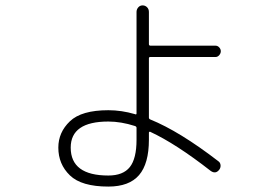

<svg xmlns="http://www.w3.org/2000/svg" viewBox="-20 -646 1040 712"><path d="M381.8 -195.3Q242.2 -195.3 242.2 -98.6Q242.2 4.9 381.8 4.9Q436.5 4.9 461.4 -26.4Q486.3 -57.6 486.3 -127.9V-171.9Q486.3 -176.8 480.5 -178.7Q428.7 -195.3 381.8 -195.3ZM381.8 45.9Q282.2 45.9 239.3 4.4Q196.3 -37.1 196.3 -98.6Q196.3 -155.3 239.3 -196.3Q282.2 -237.3 381.8 -237.3Q430.7 -237.3 480.5 -222.7Q486.3 -219.7 486.3 -225.6V-601.6Q486.3 -611.3 492.7 -618.7Q499 -626 508.8 -626Q518.6 -626 525.4 -619.1Q532.2 -612.3 532.2 -601.6V-482.4Q532.2 -477.5 537.1 -476.6H779.3Q787.1 -476.6 793 -470.2Q798.8 -463.9 798.8 -456.1Q798.8 -448.2 793 -441.4Q787.1 -434.6 779.3 -434.6H537.1Q532.2 -434.6 532.2 -429.7V-210Q532.2 -205.1 537.1 -203.1Q645.5 -159.2 790 -47.9Q796.9 -43 797.9 -33.7Q798.8 -24.4 793 -16.6Q779.3 1 760.7 -12.7Q631.8 -113.3 537.1 -157.2Q536.1 -158.2 534.2 -157.2Q532.2 -156.2 532.2 -154.3V-127.9Q532.2 -39.1 495.6 3.4Q459 45.9 381.8 45.9Z"/></svg>

Font: Rounded-L Mgen+ 1mn light
Style: Regular
Weight: 200
Designer: [Source Han Sans]
Ryoko NISHIZUKA  (kana & ideographs); Paul D. Hunt (Latin, Greek & Cyrillic); Wenlong ZHANG  (bopomofo
Version: Version 1.059.20150602